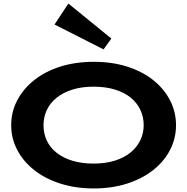

<svg xmlns="http://www.w3.org/2000/svg" viewBox="-20 -1048 1054 1081"><path d="M508 13Q405 13 319.5 -14.5Q234 -42 172.5 -90.5Q111 -139 77 -204Q43 -269 43 -343Q43 -418 77 -483Q111 -548 172.5 -597Q234 -646 319.5 -673Q405 -700 508 -700Q611 -700 696 -673Q781 -646 842.5 -597Q904 -548 937.5 -483Q971 -418 971 -343Q971 -269 937.5 -204Q904 -139 842.5 -90.5Q781 -42 696 -14.5Q611 13 508 13ZM507 -127Q574 -127 626.5 -143.5Q679 -160 715 -189.5Q751 -219 770 -258.5Q789 -298 789 -343Q789 -390 770 -430Q751 -470 715 -499Q679 -528 626.5 -544Q574 -560 507 -560Q440 -560 387.5 -543.5Q335 -527 298.5 -497.5Q262 -468 243.5 -428.5Q225 -389 225 -343Q225 -296 243.5 -256.5Q262 -217 298.5 -188Q335 -159 387.5 -143Q440 -127 507 -127ZM563 -770 287 -910 365 -1028 607 -831Z"/></svg>

Font: BioRhyme SemiExpanded ExtraBold
Style: Regular
Weight: 800
Width: 6
Designer: Aoife Mooney
Foundry: Aoife Mooney Type
Version: Version 1.600;gftools[0.9.33]